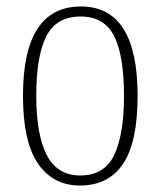

<svg xmlns="http://www.w3.org/2000/svg" viewBox="-20 -563 495 593"><path d="M227 10Q144 10 97.5 -57.5Q51 -125 51 -267Q51 -543 230 -543Q405 -543 405 -267Q405 -124 360 -57Q315 10 227 10ZM228 -21Q303 -21 333 -85Q363 -149 363 -267Q363 -391 332.5 -451.5Q302 -512 229 -512Q154 -512 123 -451Q92 -390 92 -267Q92 -147 124.5 -84Q157 -21 228 -21Z"/></svg>

Font: Noto Serif Condensed ExtraLight
Style: Regular
Weight: 200
Width: 3
Designer: Monotype Design Team
Foundry: Monotype Imaging Inc.
Version: Version 2.013; ttfautohint (v1.8.4.7-5d5b)